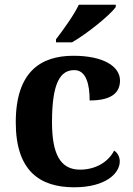

<svg xmlns="http://www.w3.org/2000/svg" viewBox="-20 -786 567 816"><path d="M218 -619V-606H286C349 -642 447 -721 472 -756V-766H315C294 -721 247 -657 218 -619ZM295 10C430 10 489 -50 489 -100C489 -118 481 -136 465 -146C442 -100 389 -65 320 -65C236 -65 201 -132 201 -267C201 -438 238 -488 296 -488C346 -488 361 -428 361 -359C466 -359 490 -401 490 -444C490 -503 421 -549 292 -549C154 -549 47 -482 47 -266C47 -61 148 10 295 10Z"/></svg>

Font: Noto Serif Georgian Bold
Style: Regular
Weight: 700
Designer: Monotype Design Team, Akaki Razmadze
Foundry: Google LLC
Version: Version 2.003